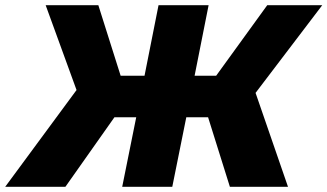

<svg xmlns="http://www.w3.org/2000/svg" viewBox="-65 -720 1262 740"><path d="M920 -362 1045 0H821L737 -268H653L599 0H406L460 -268H376L187 0H-45L230 -373L111 -700H314L400 -428H492L546 -700H739L685 -428H768L965 -700H1177Z"/></svg>

Font: Montserrat Alternates ExtraBold
Style: Italic
Weight: 800
Italic angle: -11.3°
Designer: Julieta Ulanovsky
Foundry: Julieta Ulanovsky
Version: Version 7.200